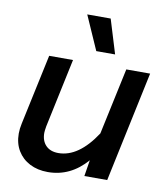

<svg xmlns="http://www.w3.org/2000/svg" viewBox="-87 -859 825 944"><g transform="rotate(10 325.0 -386.5)"><path d="M165 -175Q165 -135 187.5 -112Q210 -89 250 -89Q351 -89 437 -220L508 -552H627L510 0H396L409 -81Q328 12 215 12Q164 12 125 -8Q86 -28 64 -64.5Q42 -101 42 -150Q42 -174 48 -201L123 -552H242L169 -208Q165 -184 165 -175ZM347 -615 272 -785H389L441 -615Z"/></g></svg>

Font: Azeret Mono Medium
Style: Italic
Weight: 500
Italic angle: -12°
Designer: Martin Vácha
Foundry: Displaay
Version: Version 1.000; Glyphs 3.0.3, build 3074